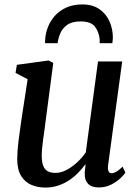

<svg xmlns="http://www.w3.org/2000/svg" viewBox="-20 -835 626 865"><path d="M183.5 10Q150 10 121.5 -2Q93 -14 75.5 -41.8Q58 -69.5 57.5 -117.5Q57.5 -134.5 59 -155.8Q60.5 -177 63.5 -200.5Q66.5 -224 69.8 -247.5Q73 -271 76 -292.5L104.5 -478L50 -506.5L56 -543L199 -562.5L220 -551.5L185.5 -289.5Q183 -268 180 -247Q177 -226 174.2 -206Q171.5 -186 169.8 -168Q168 -150 168 -134.5Q168 -104 175.2 -86.8Q182.5 -69.5 196.5 -62.8Q210.5 -56 230 -56Q255 -56 280.2 -69.5Q305.5 -83 328 -104Q350.5 -125 366.5 -148.5L421.5 -558H530.5L467 -91Q464.5 -72.5 469 -63.5Q473.5 -54.5 482.5 -54.5Q492 -54.5 503.5 -61Q515 -67.5 532.5 -84L545 -57Q540 -49 523.5 -33Q507 -17 481.8 -3.8Q456.5 9.5 425 9.5Q392.5 9.5 376.8 -7Q361 -23.5 362 -50.5Q361.5 -53 361.8 -57.8Q362 -62.5 362.8 -68.8Q363.5 -75 364.2 -81.2Q365 -87.5 365.5 -93L364 -94Q349.5 -74.5 331.5 -56Q313.5 -37.5 290.8 -22.5Q268 -7.5 241.5 1.2Q215 10 183.5 10ZM183 -640.5Q183 -644.5 183 -648.5Q183 -652.5 183.5 -656.5Q185 -684.5 195.8 -712.5Q206.5 -740.5 227.2 -763.8Q248 -787 278.8 -801Q309.5 -815 351 -815Q398 -815 428.5 -793.2Q459 -771.5 473.8 -737.5Q488.5 -703.5 488.5 -665.5Q488.5 -659.5 487.5 -652.2Q486.5 -645 486 -640.5H429Q429 -645 429.2 -649.2Q429.5 -653.5 429 -659Q425.5 -691 407.8 -714.8Q390 -738.5 342.5 -738.5Q304 -738.5 282.2 -722.5Q260.5 -706.5 251.2 -683.8Q242 -661 239.5 -640.5Z"/></svg>

Font: Merriweather 28pt Medium
Style: Italic
Weight: 500
Italic angle: -7.8°
Version: Version 2.101